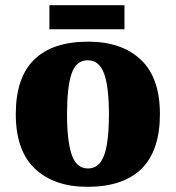

<svg xmlns="http://www.w3.org/2000/svg" viewBox="-20 -712 680 742"><path d="M318 10Q189 10 115 -60Q41 -130 41 -271Q41 -412 112 -481.5Q183 -551 321 -551Q450 -551 524 -481.5Q598 -412 598 -271Q598 -130 527 -60Q456 10 318 10ZM320 -61Q350 -61 368 -85Q386 -109 393.5 -156Q401 -203 401 -271Q401 -375 382.5 -427Q364 -479 319 -479Q274 -479 256.5 -427Q239 -375 239 -271Q239 -168 257 -114.5Q275 -61 320 -61ZM171 -599V-692H461V-599Z"/></svg>

Font: Noto Serif Gujarati Black
Style: Regular
Weight: 900
Version: Version 2.102